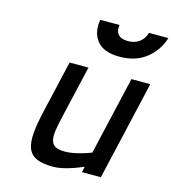

<svg xmlns="http://www.w3.org/2000/svg" viewBox="-111 -830 843 933"><g transform="rotate(15 310.5 -363.5)"><path d="M594 -499 479 0H384L390 -29Q365 -18 339 -9Q316 -1 290 5Q264 11 241 11Q188 11 157.5 -2.5Q127 -16 115.5 -46Q104 -76 108 -123.5Q112 -171 128 -239L188 -499H283L223 -240Q212 -194 207.5 -162.5Q203 -131 208.5 -111.5Q214 -92 230 -83.5Q246 -75 278 -75Q299 -75 321.5 -79.5Q344 -84 364 -90Q386 -96 408 -105L499 -499ZM375 -738Q370 -708 385 -690.5Q400 -673 434 -673Q469 -673 492 -690.5Q515 -708 523 -738H621Q601 -673 548 -631Q495 -589 414 -589Q334 -589 300.5 -631Q267 -673 278 -738Z"/></g></svg>

Font: Panefresco 600wt
Style: Italic
Weight: 600
Foundry: Campivisivi & Chank Co
Version: Version 1.000